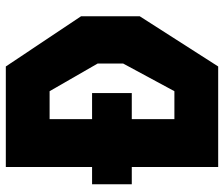

<svg xmlns="http://www.w3.org/2000/svg" viewBox="-75 -695 770 660"><g transform="rotate(-90 310.0 -365.0)"><path d="M6.5 -297H66V0H411.5L584 -269.5V-471.5L411.5 -730H66V-433.5H6.5ZM230.5 -150.5V-297H320V-433.5H230.5V-579.5H326.5L421.5 -414.5V-326.5L326.5 -150.5Z"/></g></svg>

Font: Monaspace Krypton ExtraBold
Style: Regular
Weight: 800
Designer: Riley Cran & the Lettermatic Team
Foundry: Lettermatic
Version: Version 1.101 (Monaspace Krypton)